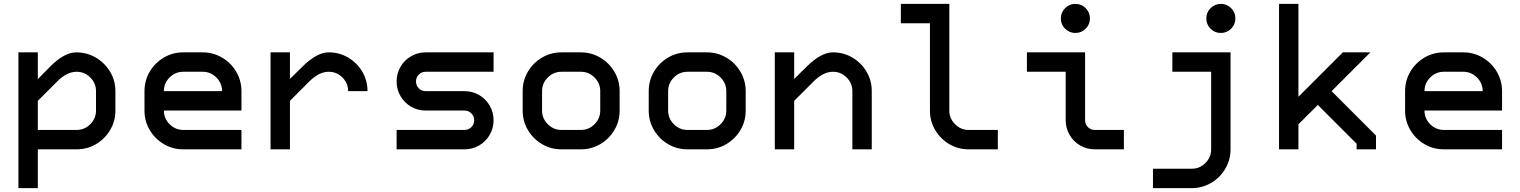

<svg xmlns="http://www.w3.org/2000/svg" viewBox="-20 -770 7840 990"><path d="M373 -500Q428 -500 474 -473Q520 -446 547.5 -400.5Q575 -355 575 -300V-200Q575 -145 548 -99.5Q521 -54 475.5 -27Q430 0 375 0H175V200H75V-500H175V-362L237 -425Q311 -500 373 -500ZM375 -100Q416 -100 445.5 -129.5Q475 -159 475 -200V-300Q475 -341 445.5 -370.5Q416 -400 375 -400Q325 -400 275 -350L175 -250V-100Z M725 -200V-300Q725 -355 752 -400.5Q779 -446 824.5 -473Q870 -500 925 -500H1025Q1079 -500 1125 -473Q1171 -446 1198 -400Q1225 -354 1225 -300V-200H825Q825 -159 854.5 -129.5Q884 -100 925 -100H1225V0H925Q870 0 824.5 -27Q779 -54 752 -99.5Q725 -145 725 -200ZM1125 -300Q1125 -341 1095.5 -370.5Q1066 -400 1025 -400H925Q884 -400 854.5 -370.5Q825 -341 825 -300Z M1675 -500Q1730 -500 1775.5 -473Q1821 -446 1848 -400.5Q1875 -355 1875 -300H1775Q1775 -341 1745.5 -370.5Q1716 -400 1675 -400Q1625 -400 1575 -350L1475 -250V0H1375V-500H1475V-363L1538 -425Q1613 -500 1675 -500Z M2175 -500H2525V-400H2175Q2154 -400 2139.5 -385.5Q2125 -371 2125 -350Q2125 -329 2139.5 -314.5Q2154 -300 2175 -300H2375Q2416 -300 2450.5 -280Q2485 -260 2505 -225.5Q2525 -191 2525 -150Q2525 -109 2505 -74.5Q2485 -40 2450.5 -20Q2416 0 2375 0H2025V-100H2375Q2396 -100 2410.5 -114.5Q2425 -129 2425 -150Q2425 -171 2410.5 -185.5Q2396 -200 2375 -200H2175Q2134 -200 2099.5 -220Q2065 -240 2045 -274.5Q2025 -309 2025 -350Q2025 -391 2045 -425.5Q2065 -460 2099.5 -480Q2134 -500 2175 -500Z M2975 0H2875Q2820 0 2774.5 -27Q2729 -54 2702 -99.5Q2675 -145 2675 -200V-300Q2675 -355 2702 -400.5Q2729 -446 2774.5 -473Q2820 -500 2875 -500H2975Q3029 -500 3075 -473Q3121 -446 3148 -400Q3175 -354 3175 -300V-200Q3175 -145 3148 -99.5Q3121 -54 3075.5 -27Q3030 0 2975 0ZM2875 -100H2975Q3016 -100 3045.5 -129.5Q3075 -159 3075 -200V-300Q3075 -341 3045.5 -370.5Q3016 -400 2975 -400H2875Q2834 -400 2804.5 -370.5Q2775 -341 2775 -300V-200Q2775 -159 2804.5 -129.5Q2834 -100 2875 -100Z M3625 0H3525Q3470 0 3424.5 -27Q3379 -54 3352 -99.5Q3325 -145 3325 -200V-300Q3325 -355 3352 -400.5Q3379 -446 3424.5 -473Q3470 -500 3525 -500H3625Q3679 -500 3725 -473Q3771 -446 3798 -400Q3825 -354 3825 -300V-200Q3825 -145 3798 -99.5Q3771 -54 3725.5 -27Q3680 0 3625 0ZM3525 -100H3625Q3666 -100 3695.5 -129.5Q3725 -159 3725 -200V-300Q3725 -341 3695.5 -370.5Q3666 -400 3625 -400H3525Q3484 -400 3454.5 -370.5Q3425 -341 3425 -300V-200Q3425 -159 3454.5 -129.5Q3484 -100 3525 -100Z M4275 -500Q4330 -500 4375.5 -473Q4421 -446 4448 -400.5Q4475 -355 4475 -300V0H4375V-300Q4375 -341 4345.5 -370.5Q4316 -400 4275 -400Q4225 -400 4175 -350L4075 -250V0H3975V-500H4075V-363L4138 -425Q4213 -500 4275 -500Z M4775 -200V-650H4625V-750H4875V-200Q4875 -159 4904.5 -129.5Q4934 -100 4975 -100H5125V0H4975Q4920 0 4874.5 -27Q4829 -54 4802 -99.5Q4775 -145 4775 -200Z M5475 -400H5275V-500H5575V-150Q5575 -129 5589.5 -114.5Q5604 -100 5625 -100H5775V0H5625Q5584 0 5549.5 -20Q5515 -40 5495 -74.5Q5475 -109 5475 -150ZM5450 -675Q5450 -706 5472 -728Q5494 -750 5525 -750Q5556 -750 5578 -728Q5600 -706 5600 -675Q5600 -644 5578 -622Q5556 -600 5525 -600Q5494 -600 5472 -622Q5450 -644 5450 -675Z M6200 -675Q6200 -706 6222 -728Q6244 -750 6275 -750Q6306 -750 6328 -728Q6350 -706 6350 -675Q6350 -644 6328 -622Q6306 -600 6275 -600Q6244 -600 6222 -622Q6200 -644 6200 -675ZM6125 200H5925V100H6125Q6166 100 6195.5 70.5Q6225 41 6225 0V-400H6025V-500H6325V0Q6325 54 6298 100Q6271 146 6225 173Q6179 200 6125 200Z M6975 -29 6775 -229 6675 -129V0H6575V-750H6675V-271L6904 -500H7046L6846 -300L7075 -71V0H6975Z M7225 -200V-300Q7225 -355 7252 -400.5Q7279 -446 7324.5 -473Q7370 -500 7425 -500H7525Q7579 -500 7625 -473Q7671 -446 7698 -400Q7725 -354 7725 -300V-200H7325Q7325 -159 7354.5 -129.5Q7384 -100 7425 -100H7725V0H7425Q7370 0 7324.5 -27Q7279 -54 7252 -99.5Q7225 -145 7225 -200ZM7625 -300Q7625 -341 7595.5 -370.5Q7566 -400 7525 -400H7425Q7384 -400 7354.5 -370.5Q7325 -341 7325 -300Z"/></svg>

Font: Monoikos Medium
Style: Regular
Weight: 500
Designer: Brian Krent
Version: Version 0.088